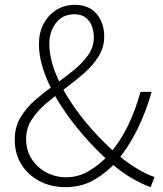

<svg xmlns="http://www.w3.org/2000/svg" viewBox="-20 -761 673 794"><path d="M250 13Q192 13 144.5 -11.5Q97 -36 69 -80Q41 -124 41 -184Q41 -235 64.5 -275Q88 -315 125.5 -347.5Q163 -380 204.5 -409.5Q246 -439 283 -469Q320 -499 344 -532.5Q368 -566 368 -607Q368 -631 360 -652.5Q352 -674 334.5 -688Q317 -702 288 -702Q239 -702 211.5 -666Q184 -630 184 -581Q184 -525 208 -463Q232 -401 273 -339Q314 -277 363.5 -222Q413 -167 463 -124Q505 -89 544.5 -65Q584 -41 619 -29L603 13Q566 0 523.5 -25Q481 -50 435 -90Q381 -137 328.5 -197Q276 -257 233.5 -322Q191 -387 166 -453.5Q141 -520 141 -579Q141 -626 160 -662Q179 -698 212.5 -719.5Q246 -741 290 -741Q348 -741 379.5 -703.5Q411 -666 411 -610Q411 -565 387.5 -527.5Q364 -490 327.5 -458Q291 -426 249.5 -395.5Q208 -365 171.5 -334Q135 -303 111.5 -267Q88 -231 88 -187Q88 -139 111 -103.5Q134 -68 171.5 -48Q209 -28 254 -28Q304 -28 348 -54Q392 -80 429 -120Q475 -172 507.5 -238Q540 -304 561 -381H607Q584 -299 548 -226Q512 -153 463 -94Q421 -47 369 -17Q317 13 250 13Z"/></svg>

Font: Noto Sans TC Thin ExtraLight
Style: Regular
Weight: 250
Version: Version 2.004-H2;hotconv 1.0.118;makeotfexe 2.5.65603